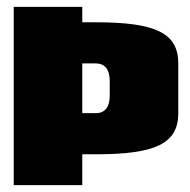

<svg xmlns="http://www.w3.org/2000/svg" viewBox="-20 -540 555 560"><path d="M20 -520V0H220V-90H260C435 -90 500 -122 500 -210V-355C500 -443 435 -475 260 -475H220V-520ZM220 -210V-355H260C286 -355 300 -337 300 -305V-260C300 -228 286 -210 260 -210Z"/></svg>

Font: MikodacsPCS
Style: Regular
Weight: 900
Designer: gluk (gluksza@wp.pl)
Foundry: gluk (gluksza@wp.pl)
Version: Version 0.27